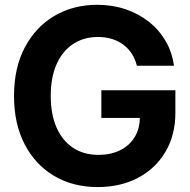

<svg xmlns="http://www.w3.org/2000/svg" viewBox="-20 -758 782 789"><path d="M381.8 10.7Q279.3 10.7 201.9 -35.4Q124.5 -81.5 81.1 -165.5Q37.6 -249.5 37.6 -363.3Q37.6 -480 82.5 -564.2Q127.4 -648.4 204.8 -693.4Q282.2 -738.3 379.4 -738.3Q441.4 -738.3 495.4 -720.2Q549.3 -702.1 591.6 -668.7Q633.8 -635.3 660.6 -589.4Q687.5 -543.5 694.8 -487.8H542.5Q535.6 -515.1 521.7 -536.9Q507.8 -558.6 487.3 -574Q466.8 -589.4 440.7 -597.7Q414.6 -606 382.8 -606Q323.7 -606 280 -576.9Q236.3 -547.9 212.4 -493.9Q188.5 -439.9 188.5 -363.8Q188.5 -288.1 212.4 -233.9Q236.3 -179.7 280.3 -150.6Q324.2 -121.6 384.3 -121.6Q436 -121.6 474.4 -140.9Q512.7 -160.2 533.7 -195.1Q554.7 -230 554.7 -276.9L588.4 -273.4H396.5V-387.2H700.7V-294.9Q700.7 -202.6 659.7 -133.8Q618.7 -64.9 546.9 -27.1Q475.1 10.7 381.8 10.7Z"/></svg>

Font: Inter 24pt
Style: Bold
Weight: 700
Designer: Rasmus Andersson
Foundry: rsms
Version: Version 4.001;git-66647c0bb